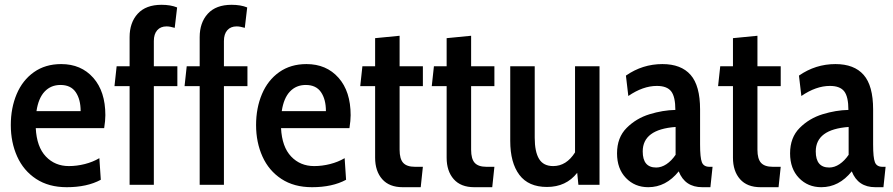

<svg xmlns="http://www.w3.org/2000/svg" viewBox="-20 -770 3722 800"><path d="M414 -236H129Q133 -158 171 -118Q209 -78 267 -78Q300 -78 333.5 -86.5Q367 -95 394 -111L400 -21Q343 10 258 10Q183 10 130.5 -24.5Q78 -59 51.5 -118Q25 -177 25 -249Q25 -320 49.5 -378Q74 -436 121.5 -469.5Q169 -503 235 -503Q318 -503 368.5 -446Q419 -389 419 -290Q419 -268 414 -236ZM316 -307Q316 -356 295.5 -386Q275 -416 232 -416Q192 -416 166 -388.5Q140 -361 132 -307Z M520 -411H457L466 -494H520V-615Q520 -676 554 -713Q588 -750 653 -750Q691 -750 718 -739L708 -654Q688 -660 674 -660Q649 -660 635 -644Q621 -628 621 -599V-494H719V-411H621V0H520Z M812 -411H749L758 -494H812V-615Q812 -676 846 -713Q880 -750 945 -750Q983 -750 1010 -739L1000 -654Q980 -660 966 -660Q941 -660 927 -644Q913 -628 913 -599V-494H1011V-411H913V0H812Z M1436 -236H1151Q1155 -158 1193 -118Q1231 -78 1289 -78Q1322 -78 1355.5 -86.5Q1389 -95 1416 -111L1422 -21Q1365 10 1280 10Q1205 10 1152.5 -24.5Q1100 -59 1073.5 -118Q1047 -177 1047 -249Q1047 -320 1071.5 -378Q1096 -436 1143.5 -469.5Q1191 -503 1257 -503Q1340 -503 1390.5 -446Q1441 -389 1441 -290Q1441 -268 1436 -236ZM1338 -307Q1338 -356 1317.5 -386Q1297 -416 1254 -416Q1214 -416 1188 -388.5Q1162 -361 1154 -307Z M1543 -113V-411H1481L1490 -494H1543V-611L1645 -621V-494H1742V-411H1645V-146Q1645 -108 1660 -91.5Q1675 -75 1709 -75H1742L1733 10H1658Q1602 10 1572.5 -23.5Q1543 -57 1543 -113Z M1841 -113V-411H1779L1788 -494H1841V-611L1943 -621V-494H2040V-411H1943V-146Q1943 -108 1958 -91.5Q1973 -75 2007 -75H2040L2031 10H1956Q1900 10 1870.5 -23.5Q1841 -57 1841 -113Z M2478 -494V0H2390L2385 -50Q2339 9 2259 9Q2182 9 2144 -41.5Q2106 -92 2106 -183V-494H2208V-196Q2208 -138 2226 -108Q2244 -78 2285 -78Q2340 -78 2376 -135V-494Z M2551 -131Q2551 -197 2591 -237Q2631 -277 2686.5 -294Q2742 -311 2794 -312Q2794 -367 2776.5 -389.5Q2759 -412 2717 -412Q2659 -412 2598 -370L2588 -455Q2657 -503 2740 -503Q2818 -503 2857.5 -458Q2897 -413 2897 -314V-168Q2897 -113 2904.5 -94Q2912 -75 2936 -75H2949L2940 10H2906Q2834 10 2808 -56Q2755 10 2681 10Q2625 10 2588 -28.5Q2551 -67 2551 -131ZM2795 -125V-241Q2658 -231 2658 -139Q2658 -72 2714 -72Q2736 -72 2757 -86Q2778 -100 2795 -125Z M3034 -113V-411H2972L2981 -494H3034V-611L3136 -621V-494H3233V-411H3136V-146Q3136 -108 3151 -91.5Q3166 -75 3200 -75H3233L3224 10H3149Q3093 10 3063.5 -23.5Q3034 -57 3034 -113Z M3272 -131Q3272 -197 3312 -237Q3352 -277 3407.5 -294Q3463 -311 3515 -312Q3515 -367 3497.5 -389.5Q3480 -412 3438 -412Q3380 -412 3319 -370L3309 -455Q3378 -503 3461 -503Q3539 -503 3578.5 -458Q3618 -413 3618 -314V-168Q3618 -113 3625.5 -94Q3633 -75 3657 -75H3670L3661 10H3627Q3555 10 3529 -56Q3476 10 3402 10Q3346 10 3309 -28.5Q3272 -67 3272 -131ZM3516 -125V-241Q3379 -231 3379 -139Q3379 -72 3435 -72Q3457 -72 3478 -86Q3499 -100 3516 -125Z"/></svg>

Font: Cabin Condensed Medium
Style: Regular
Weight: 500
Width: 3
Version: Version 2.001